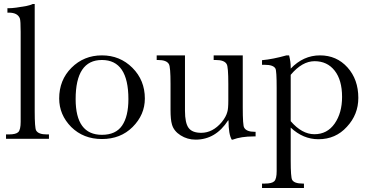

<svg xmlns="http://www.w3.org/2000/svg" viewBox="-20 -692 1842 957"><path d="M153 -137Q153 -55 160 -42Q171 -22 213 -22H224V0H10V-22H24Q60 -22 71.5 -34Q83 -46 83 -85V-533Q83 -589 79 -600Q68 -629 24 -629H17V-651H22Q39 -651 61 -654Q83 -657 111 -662Q119 -664 127 -666Q135 -668 143 -672H153Z M275 -201Q275 -293 336 -354Q398 -416 488 -416Q578 -416 640 -354Q702 -292 702 -201Q702 -120 641 -59Q581 1 488 1Q396 1 335 -59Q275 -120 275 -201ZM357 -198Q357 -20 488 -20Q557 -20 588.5 -66Q620 -112 620 -198Q620 -393 488 -393Q357 -393 357 -198Z M1190 -156Q1190 -66 1197 -56Q1208 -35 1250 -35H1254V-12H1244Q1182 -12 1140 4H1135Q1119 -23 1119 -92H1117Q1055 4 955 4Q914 4 880 -17.5Q846 -39 837 -72Q830 -95 830 -144V-274Q830 -359 822 -372Q811 -393 767 -393H761V-416H902V-140Q902 -79 920 -54.5Q938 -30 983 -30Q1040 -30 1085 -83Q1107 -110 1113 -134Q1118 -149 1118 -191V-274Q1118 -359 1110 -372Q1099 -393 1055 -393H1045V-416H1190Z M1421 -416Q1429 -384 1429 -358V-350Q1492 -416 1575 -416Q1658 -416 1712 -356Q1766 -296 1766 -204Q1766 -121 1709 -60Q1653 2 1567 2Q1491 2 1429 -56V108Q1429 191 1436 204Q1446 223 1489 223H1495V245H1286V223H1300Q1336 223 1347.5 211Q1359 199 1359 161V-254Q1359 -339 1353 -350Q1343 -369 1300 -369H1286V-392Q1341 -397 1408 -416ZM1429 -88Q1485 -23 1547 -23Q1611 -23 1648 -76Q1685 -129 1685 -209Q1685 -293 1648 -340Q1611 -387 1548 -387Q1486 -387 1429 -319Z"/></svg>

Font: New Athena Unicode
Style: Regular
Weight: 400
Designer: J. Rusten 1997; rev. by R. Hancock 2001, 2002, rev. by D. Mastronarde 2002-2021
Foundry: GreekKeys New Athena Unicode
Version: Version 5.008